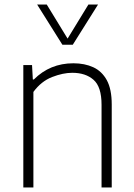

<svg xmlns="http://www.w3.org/2000/svg" viewBox="-20 -828 590 848"><path d="M83 0V-540.5H121.5L125 -477H129.5Q201 -548.5 304 -548.5Q354 -548.5 392 -531Q430 -513.5 451.8 -473.8Q473.5 -434 473.5 -366.5V0H428.5V-365.5Q428.5 -444.5 393.2 -475.5Q358 -506.5 299 -506.5Q258.5 -506.5 210.2 -487.8Q162 -469 127.5 -422V0ZM255.5 -630.5 144 -808H186.5L278.5 -657.5L370.5 -808H413L301.5 -630.5Z"/></svg>

Font: Encode Sans XLt
Style: Regular
Weight: 200
Designer: Multiple Designers
Foundry: Impallari Type
Version: Version 3.002; ttfautohint (v1.8.3) -l 8 -r 50 -G 200 -x 14 